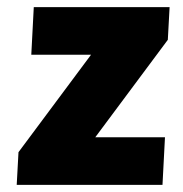

<svg xmlns="http://www.w3.org/2000/svg" viewBox="-20 -520 514 540"><path d="M32 -92 236 -366H68L75 -500H457L452 -408L248 -134H444L437 0H27Z"/></svg>

Font: Kilde Sans Black
Style: Regular
Weight: 900
Italic angle: -3°
Designer: Paul D. Hunt
Foundry: Adobe Systems Incorporated
Version: Version 1.050;PS Version 1.000;hotconv 1.0.70;makeotf.lib2.5